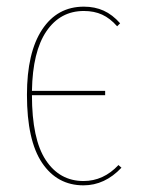

<svg xmlns="http://www.w3.org/2000/svg" viewBox="-20 -548 428 577"><path d="M345 -44Q295 9 231 9Q152 9 106.5 -58.5Q61 -126 61 -263Q61 -390 106.5 -459Q152 -528 232 -528Q265 -528 291.5 -516Q318 -504 341 -478L332 -469Q311 -493 287 -504Q263 -515 232 -515Q161 -515 119.5 -454Q78 -393 76 -275H296V-262H76Q76 -130 117.5 -67Q159 -4 231 -4Q291 -4 336 -52Z"/></svg>

Font: Fira Sans Compressed Hair
Style: Regular
Weight: 100
Width: 1
Designer: bBox Type GmbH & Carrois Corporate GbR & Edenspiekermann AG
Foundry: bBox Type GmbH & Carrois Corporate GbR & Edenspiekermann AG
Version: Version 4.301